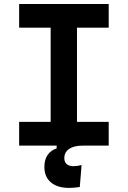

<svg xmlns="http://www.w3.org/2000/svg" viewBox="-20 -713 626 940"><path d="M318.8 207Q261.2 207 229.2 179.9Q197.3 152.8 197.3 103.5Q197.3 69 213.1 45.8Q229 22.5 257.3 13.7V-14.6L384.3 -15.6V0Q342 0 318.5 16.1Q294.9 32.2 294.9 61.5Q294.9 80.2 306.6 90.4Q318.3 100.6 339.4 100.6Q356.4 100.6 379.4 95.2L370.6 202.6Q357.3 204.6 343.7 205.8Q330.1 207 318.8 207ZM228 0V-693.4H356.9V0ZM73.7 0V-116.2H512.2V0ZM73.7 -577.6V-693.4H512.2V-577.6Z"/></svg>

Font: Cascadia Mono
Style: Regular
Weight: 400
Monospace: yes
Designer: Aaron Bell
Foundry: Saja Typeworks
Version: Version 2404.023